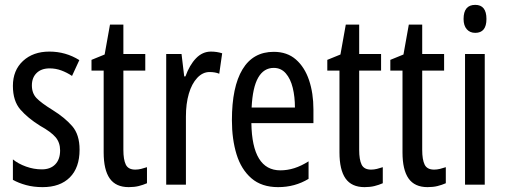

<svg xmlns="http://www.w3.org/2000/svg" viewBox="-20 -759 2077 789"><path d="M307 -144Q307 -70 267 -30Q227 10 155 10Q118 10 87 1.5Q56 -7 33 -20V-104Q55 -86 87 -74.5Q119 -63 152 -63Q187 -63 207 -83.5Q227 -104 227 -141Q227 -173 208.5 -195Q190 -217 145 -242Q95 -273 64 -308.5Q33 -344 33 -406Q33 -470 74.5 -508.5Q116 -547 183 -547Q250 -547 306 -512L276 -447Q255 -461 232 -469.5Q209 -478 184 -478Q150 -478 130.5 -459Q111 -440 111 -408Q111 -376 130 -356Q149 -336 196 -307Q246 -276 276.5 -241Q307 -206 307 -144Z M536 -62Q548 -62 560 -65Q572 -68 584 -72V-6Q568 1 550 5.5Q532 10 509 10Q456 10 431 -25.5Q406 -61 406 -133V-469H356V-513L410 -535L432 -658H487V-537H577V-469H487V-143Q487 -103 497 -82.5Q507 -62 536 -62Z M847 -547Q871 -547 893 -540L881 -456Q864 -463 841 -463Q813 -463 790.5 -439Q768 -415 756 -374Q744 -333 744 -280V0H663V-537H726L737 -445H742Q759 -492 785.5 -519.5Q812 -547 847 -547Z M1105 -546Q1160 -546 1196 -514.5Q1232 -483 1250 -429.5Q1268 -376 1268 -309V-253H1013Q1016 -59 1132 -59Q1161 -59 1189.5 -68Q1218 -77 1248 -96V-24Q1192 10 1123 10Q1055 10 1013 -26.5Q971 -63 952 -125Q933 -187 933 -265Q933 -402 976.5 -474Q1020 -546 1105 -546ZM1105 -480Q1064 -480 1041 -440Q1018 -400 1014 -317H1192Q1192 -361 1183 -398Q1174 -435 1154.5 -457.5Q1135 -480 1105 -480Z M1505 -62Q1517 -62 1529 -65Q1541 -68 1553 -72V-6Q1537 1 1519 5.5Q1501 10 1478 10Q1425 10 1400 -25.5Q1375 -61 1375 -133V-469H1325V-513L1379 -535L1401 -658H1456V-537H1546V-469H1456V-143Q1456 -103 1466 -82.5Q1476 -62 1505 -62Z M1764 -62Q1776 -62 1788 -65Q1800 -68 1812 -72V-6Q1796 1 1778 5.5Q1760 10 1737 10Q1684 10 1659 -25.5Q1634 -61 1634 -133V-469H1584V-513L1638 -535L1660 -658H1715V-537H1805V-469H1715V-143Q1715 -103 1725 -82.5Q1735 -62 1764 -62Z M1933 -739Q1979 -739 1979 -681Q1979 -624 1933 -624Q1911 -624 1898 -639Q1885 -654 1885 -681Q1885 -739 1933 -739ZM1972 -537V0H1891V-537Z"/></svg>

Font: Noto Sans Khmer UI ExtraCondensed
Style: Regular
Weight: 400
Width: 2
Designer: Danh Hong and the Monotype Design Team
Foundry: Monotype Imaging Inc.
Version: Version 2.002; ttfautohint (v1.8.4.7-5d5b)